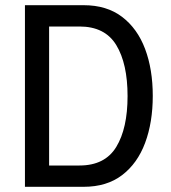

<svg xmlns="http://www.w3.org/2000/svg" viewBox="-20 -719 658 739"><path d="M302 0H76V-699H302Q391 -699 450 -654Q509 -609 538.5 -530.5Q568 -452 568 -350Q568 -248 538.5 -169Q509 -90 450 -45Q391 0 302 0ZM169 -617V-82H286Q384 -82 427.5 -153.5Q471 -225 471 -349Q471 -474 427.5 -545.5Q384 -617 286 -617Z"/></svg>

Font: Fragment Mono SC
Style: Regular
Weight: 400
Monospace: yes
Designer: Wei Huang based on Nimbus Sans by URW Studio, based on Helvetica by Max Miedinger.
Foundry: Wei Huang
Version: Version 1.012; ttfautohint (v1.8.4.7-5d5b)